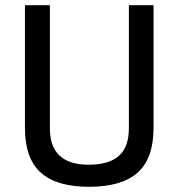

<svg xmlns="http://www.w3.org/2000/svg" viewBox="-20 -708 687 739"><path d="M76 -216V-688H172V-214Q172 -74 321 -74Q399 -74 437.5 -108Q476 -142 476 -214V-688H571V-216Q571 -98 509.5 -43.5Q448 11 323 11Q198 11 137 -43.5Q76 -98 76 -216Z"/></svg>

Font: sheba-seeBold
Style: Regular
Weight: 600
Designer: Mohamed Galeb, the designers
Foundry: Kief Type Foundry
Version: Version 2.010; ttfautohint (v1.5.33-1714) -l 8 -r 50 -G 200 